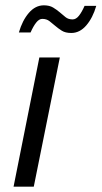

<svg xmlns="http://www.w3.org/2000/svg" viewBox="-20 -702 382 722"><path d="M128 -486H205L107 0H31ZM51 -580Q64 -625 88.5 -653.5Q113 -682 145 -682Q166 -682 180 -673.5Q194 -665 205 -655.5Q216 -646 226.5 -637.5Q237 -629 253 -629Q266 -629 277 -643Q288 -657 298 -680H342Q329 -635 304.5 -606.5Q280 -578 248 -578Q226 -578 212.5 -586.5Q199 -595 188 -604.5Q177 -614 166 -622.5Q155 -631 139 -631Q127 -631 116 -617Q105 -603 95 -580Z"/></svg>

Font: mr_Source Sans Pro
Style: Italic
Weight: 400
Italic angle: -11°
Designer: Paul D. Hunt
Foundry: Adobe Systems Incorporated
Version: Version 1.036;July 10, 2024;FontCreator 11.5.0.2430 64-bit